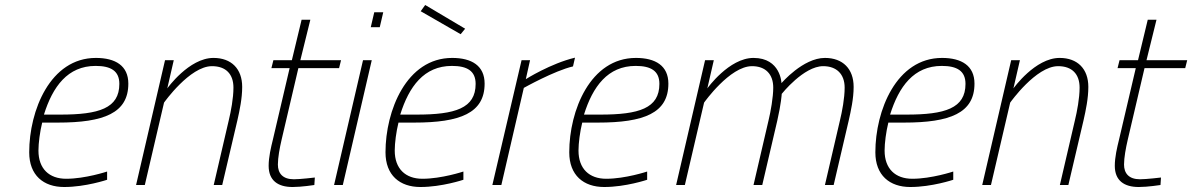

<svg xmlns="http://www.w3.org/2000/svg" viewBox="-20 -741 4775 769"><path d="M156 -282C191 -394 251 -477 363 -477C424 -477 458 -457 458 -405C458 -307 376 -282 221 -282H156ZM245 -25C177 -25 134 -65 134 -138C134 -168 140 -214 149 -250H212C396 -250 494 -288 494 -406C494 -478 442 -509 364 -509C181 -509 97 -298 97 -131C97 -39 154 8 237 8C323 8 409 -21 409 -21V-54C409 -54 322 -25 245 -25Z M637 -330C637 -330 740 -476 829 -476C885 -476 915 -444 915 -390C915 -348 905 -295 896 -258L836 0H870L931 -260C940 -300 950 -347 950 -393C950 -465 907 -509 835 -509C737 -509 650 -387 650 -387L676 -500H641L525 0H560Z M1346 -500H1183L1223 -662H1188L1149 -500H1075L1067 -468H1140L1073 -182C1065 -150 1056 -111 1056 -77C1056 -18 1093 8 1152 8C1188 8 1239 0 1239 0L1241 -30C1241 -30 1183 -23 1157 -23C1112 -23 1093 -47 1093 -82C1093 -109 1100 -148 1108 -182L1175 -468H1338Z M1501 -632 1515 -692H1479L1465 -632ZM1353 0 1469 -500H1434L1318 0Z M1665 -696 1825 -604 1843 -626 1683 -721ZM1583 -282C1618 -394 1678 -477 1790 -477C1851 -477 1885 -457 1885 -405C1885 -307 1803 -282 1648 -282H1583ZM1672 -25C1604 -25 1561 -65 1561 -138C1561 -168 1567 -214 1576 -250H1639C1823 -250 1921 -288 1921 -406C1921 -478 1869 -509 1791 -509C1608 -509 1524 -298 1524 -131C1524 -39 1581 8 1664 8C1750 8 1836 -21 1836 -21V-54C1836 -54 1749 -25 1672 -25Z M1988 0 2078 -389C2078 -389 2201 -458 2275 -475L2283 -510C2186 -487 2086 -424 2086 -424L2103 -500H2069L1952 0Z M2319 -282C2354 -394 2414 -477 2526 -477C2587 -477 2621 -457 2621 -405C2621 -307 2539 -282 2384 -282H2319ZM2408 -25C2340 -25 2297 -65 2297 -138C2297 -168 2303 -214 2312 -250H2375C2559 -250 2657 -288 2657 -406C2657 -478 2605 -509 2527 -509C2344 -509 2260 -298 2260 -131C2260 -39 2317 8 2400 8C2486 8 2572 -21 2572 -21V-54C2572 -54 2485 -25 2408 -25Z M3093 -257C3109 -327 3111 -365 3111 -365C3111 -365 3199 -476 3277 -476C3331 -476 3363 -444 3363 -390C3363 -348 3353 -295 3344 -258L3284 0H3319L3379 -257C3388 -297 3399 -346 3399 -393C3399 -465 3356 -509 3284 -509C3196 -509 3110 -408 3110 -408C3110 -408 3107 -509 2998 -509C2900 -509 2813 -387 2813 -387L2839 -500H2804L2688 0H2723L2800 -330C2800 -330 2903 -476 2992 -476C3046 -476 3077 -444 3077 -390C3077 -352 3067 -295 3058 -258L2998 0H3033Z M3545 -282C3580 -394 3640 -477 3752 -477C3813 -477 3847 -457 3847 -405C3847 -307 3765 -282 3610 -282H3545ZM3634 -25C3566 -25 3523 -65 3523 -138C3523 -168 3529 -214 3538 -250H3601C3785 -250 3883 -288 3883 -406C3883 -478 3831 -509 3753 -509C3570 -509 3486 -298 3486 -131C3486 -39 3543 8 3626 8C3712 8 3798 -21 3798 -21V-54C3798 -54 3711 -25 3634 -25Z M4026 -330C4026 -330 4129 -476 4218 -476C4274 -476 4304 -444 4304 -390C4304 -348 4294 -295 4285 -258L4225 0H4259L4320 -260C4329 -300 4339 -347 4339 -393C4339 -465 4296 -509 4224 -509C4126 -509 4039 -387 4039 -387L4065 -500H4030L3914 0H3949Z M4735 -500H4572L4612 -662H4577L4538 -500H4464L4456 -468H4529L4462 -182C4454 -150 4445 -111 4445 -77C4445 -18 4482 8 4541 8C4577 8 4628 0 4628 0L4630 -30C4630 -30 4572 -23 4546 -23C4501 -23 4482 -47 4482 -82C4482 -109 4489 -148 4497 -182L4564 -468H4727Z"/></svg>

Font: RazerF5 Thin
Style: Italic
Weight: 250
Foundry: Razer Inc.
Version: Version 2